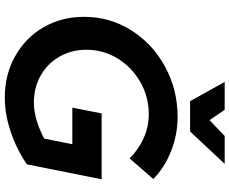

<svg xmlns="http://www.w3.org/2000/svg" viewBox="-98 -847 955 799"><g transform="rotate(90 379.5 -447.5)"><path d="M452 -393H726L664 -82Q603 -40 529.5 -15Q456 10 386 10Q290 10 213 -33.5Q136 -77 93 -152Q50 -227 50 -320Q50 -427 106 -516Q162 -605 257.5 -657Q353 -709 466 -709Q541 -709 609 -682Q677 -655 725 -608L639 -509Q603 -546 555.5 -567.5Q508 -589 455 -589Q383 -589 321.5 -554Q260 -519 223.5 -459.5Q187 -400 187 -329Q187 -268 215.5 -218Q244 -168 294 -139.5Q344 -111 407 -111Q442 -111 481 -122.5Q520 -134 557 -154L580 -271H428ZM546 -905H662L527 -761H401L321 -905H437L480 -842Z"/></g></svg>

Font: Gontserrat Medium
Style: Italic
Weight: 500
Italic angle: -11.3°
Designer: Julieta Ulanovsky
Foundry: Julieta Ulanovsky
Version: Version 6.001